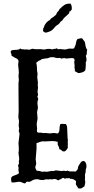

<svg xmlns="http://www.w3.org/2000/svg" viewBox="-20 -1014 529 1080"><path d="M183.6 -660.2Q188.5 -648.4 188.5 -615.2Q191.4 -600.6 191.4 -598.6L189.5 -580.1Q189.5 -579.1 193.4 -547.9Q191.4 -538.1 192.9 -530.8Q194.3 -523.4 193.4 -517.6L191.4 -499Q191.4 -492.2 193.4 -485.4Q195.3 -478.5 190.4 -471.7Q193.4 -460 195.3 -457Q190.4 -445.3 190.4 -433.6L193.4 -408.2L188.5 -382.8L191.4 -346.7Q186.5 -322.3 186.5 -315.4Q186.5 -308.6 188 -298.3Q189.5 -288.1 188 -283.2Q186.5 -278.3 188.5 -273.4Q192.4 -266.6 200.2 -267.6Q208 -268.6 217.3 -266.6Q226.6 -264.6 231 -265.6Q235.4 -266.6 240.2 -265.6L258.8 -263.7L279.3 -265.6Q287.1 -266.6 293.5 -264.6Q299.8 -262.7 305.7 -263.7Q314.5 -271.5 314.5 -286.1Q314.5 -300.8 318.4 -314.5Q323.2 -319.3 349.6 -316.4Q357.4 -309.6 357.9 -292Q358.4 -274.4 359.4 -253.9L360.4 -235.4Q360.4 -233.4 361.3 -230.5Q362.3 -227.5 361.3 -220.2Q360.4 -212.9 361.3 -209Q362.3 -205.1 361.3 -198.7Q360.4 -192.4 361.3 -190.4Q362.3 -188.5 361.3 -183.6Q360.4 -178.7 353.5 -170.4Q346.7 -162.1 340.3 -162.1Q334 -162.1 332 -163.6Q330.1 -165 327.6 -167Q325.2 -168.9 322.8 -171.4Q320.3 -173.8 314.5 -173.8Q312.5 -187.5 307.6 -194.3Q302.7 -201.2 304.7 -215.8Q290 -220.7 274.9 -220.7Q259.8 -220.7 246.6 -219.2Q233.4 -217.8 225.1 -218.8Q216.8 -219.7 210 -217.3Q203.1 -214.8 197.8 -212.9Q192.4 -210.9 185.5 -209V-177.7L180.7 -118.2L183.6 -94.7Q183.6 -88.9 180.7 -82Q177.7 -75.2 178.7 -70.3Q179.7 -65.4 182.1 -62Q184.6 -58.6 185.5 -54.7Q190.4 -52.7 195.3 -52.7Q200.2 -52.7 204.1 -51.8Q208 -50.8 210.9 -49.3Q213.9 -47.9 216.8 -47.9L231.4 -48.8L245.1 -47.9L270.5 -52.7Q277.3 -49.8 294.9 -55.7L326.2 -51.8L337.9 -53.7Q343.8 -53.7 349.6 -52.2Q355.5 -50.8 360.4 -54.7Q368.2 -48.8 380.4 -49.8Q392.6 -50.8 403.3 -48.8Q408.2 -49.8 417 -61.5Q418.9 -68.4 418.9 -72.3Q418.9 -76.2 422.4 -82Q425.8 -87.9 429.2 -92.8Q432.6 -97.7 436 -102.5Q439.5 -107.4 447.3 -108.4Q455.1 -109.4 460.4 -101.1Q465.8 -92.8 465.8 -86.9Q465.8 -81.1 466.3 -77.6Q466.8 -74.2 463.9 -65.4Q460.9 -56.6 461.9 -52.2Q462.9 -47.9 460 -39.6Q457 -31.2 458 -24.9Q459 -18.6 458 -10.3Q457 -2 458.5 2.9Q460 7.8 459.5 12.7Q459 17.6 457.5 23.4Q456.1 29.3 455.1 34.2Q446.3 39.1 440.9 43.5Q435.5 47.9 421.9 45.9Q417 41 414.1 35.2Q411.1 29.3 407.2 24.4Q406.2 18.6 407.2 12.2Q408.2 5.9 406.2 2.9Q396.5 -3.9 393.6 -4.9Q390.6 -5.9 387.2 -7.3Q383.8 -8.8 378.4 -7.8Q373 -6.8 370.1 -12.7Q365.2 -10.7 358.4 -11.2Q351.6 -11.7 346.7 -9.8Q341.8 -7.8 340.3 -11.2Q338.9 -14.6 332 -12.7Q322.3 -5.9 316.9 -4.4Q311.5 -2.9 308.6 1Q303.7 -1 298.8 -3.9Q293.9 -6.8 288.6 -7.3Q283.2 -7.8 278.8 -5.9Q274.4 -3.9 266.6 -5.4Q258.8 -6.8 256.3 -5.4Q253.9 -3.9 252 -3.9L241.2 -5.9L221.7 -1L207 -2L192.4 -5.9Q170.9 -5.9 161.6 1Q152.3 7.8 144.5 8.8L131.8 7.8Q127.9 8.8 125.5 13.2Q123 17.6 119.1 17.6Q115.2 17.6 105 12.7Q94.7 7.8 85.9 8.3Q77.1 8.8 66.4 11.2Q55.7 13.7 44.9 11.7L43 0Q39.1 -16.6 51.8 -23.4Q57.6 -26.4 69.8 -30.3Q82 -34.2 86.9 -40L84 -54.7Q83 -58.6 84.5 -65.4Q85.9 -72.3 81.1 -82L86.9 -94.7L85.9 -106.4L87.9 -118.2Q87.9 -128.9 85 -143.6L84 -154.3L85.9 -168.9Q85.9 -187.5 84 -209L89.8 -259.8Q89.8 -267.6 85.9 -274.4Q85 -279.3 86.4 -283.7Q87.9 -288.1 87.9 -291Q87.9 -293.9 85 -305.7L86.9 -335Q82 -351.6 83.5 -363.3Q85 -375 85 -385.7L84 -509.8V-545.9L85.9 -563.5L84 -588.9L85.9 -603.5L85 -620.1L83 -639.6Q81.1 -653.3 83 -659.2Q85 -665 84 -672.9Q81.1 -680.7 75.7 -683.6Q70.3 -686.5 63 -689.9Q55.7 -693.4 52.2 -696.3Q48.8 -699.2 44.9 -700.2Q45.9 -707 42.5 -713.4Q39.1 -719.7 41 -727.5Q46.9 -733.4 66.4 -733.4Q85.9 -733.4 92.8 -740.2Q97.7 -741.2 99.1 -738.8Q100.6 -736.3 106 -736.8Q111.3 -737.3 117.2 -735.8Q123 -734.4 127.9 -736.3Q137.7 -734.4 143.1 -734.4Q148.4 -734.4 151.9 -736.3Q155.3 -738.3 159.7 -739.3Q164.1 -740.2 171.4 -738.3Q178.7 -736.3 193.4 -737.3Q208 -738.3 219.7 -736.3Q231.4 -734.4 234.4 -735.8Q237.3 -737.3 241.2 -738.3L257.8 -739.3Q272.5 -736.3 274.4 -736.3Q276.4 -736.3 279.3 -737.3Q282.2 -738.3 285.6 -739.3Q289.1 -740.2 292.5 -739.3Q295.9 -738.3 297.9 -743.2Q300.8 -740.2 308.6 -736.3Q315.4 -739.3 322.8 -737.8Q330.1 -736.3 340.8 -735.8Q351.6 -735.4 356 -737.3Q360.4 -739.3 367.7 -740.2Q375 -741.2 383.3 -740.2Q391.6 -739.3 396.5 -742.2Q405.3 -756.8 407.2 -771.5Q409.2 -786.1 415 -793.9Q434.6 -800.8 442.4 -797.9Q449.2 -788.1 451.2 -786.1Q458 -781.2 460 -763.2Q461.9 -745.1 470.7 -733.4Q467.8 -725.6 468.3 -715.8Q468.8 -706.1 462.9 -701.2Q463.9 -693.4 465.8 -686.5Q467.8 -679.7 465.8 -669.9Q460.9 -661.1 461.9 -661.1Q462.9 -661.1 462.9 -652.8Q462.9 -644.5 461.9 -636.2Q460.9 -627.9 460 -619.1Q452.1 -608.4 436.5 -605.5Q419.9 -599.6 411.1 -608.4Q409.2 -609.4 405.8 -610.8Q402.3 -612.3 400.4 -614.3Q402.3 -619.1 400.9 -624.5Q399.4 -629.9 398.9 -633.8Q398.4 -637.7 399.4 -641.1Q400.4 -644.5 398.4 -656.2Q396.5 -668 398.9 -671.4Q401.4 -674.8 396.5 -684.6Q390.6 -687.5 383.3 -687.5Q376 -687.5 361.8 -685.5Q347.7 -683.6 339.8 -688.5Q337.9 -684.6 333 -686Q328.1 -687.5 326.2 -683.6Q318.4 -689.5 310.5 -688Q302.7 -686.5 294.9 -688.5L281.2 -692.4H272.5Q259.8 -692.4 255.4 -689Q251 -685.5 238.3 -685.5L214.8 -681.6Q210 -676.8 208 -675.8Q197.3 -673.8 183.6 -660.2ZM371.1 -952.1 369.1 -939.5Q363.3 -934.6 358.9 -929.7Q354.5 -924.8 346.2 -918.5Q337.9 -912.1 330.1 -898.4Q322.3 -895.5 318.4 -888.7Q314.5 -881.8 309.1 -877.9Q303.7 -874 301.8 -872.6Q299.8 -871.1 296.9 -869.6Q293.9 -868.2 283.2 -855Q272.5 -841.8 257.8 -836.4Q243.2 -831.1 238.3 -830.6Q233.4 -830.1 230.5 -833Q227.5 -835.9 222.7 -837.9Q220.7 -843.8 222.7 -847.2Q224.6 -850.6 222.7 -854.5Q226.6 -857.4 228.5 -865.2Q230.5 -873 234.9 -878.4Q239.3 -883.8 240.7 -886.2Q242.2 -888.7 252 -896.5Q259.8 -900.4 262.2 -903.8Q264.6 -907.2 268.6 -911.1Q275.4 -915 277.8 -917Q280.3 -918.9 288.6 -925.3Q296.9 -931.6 297.9 -936.5Q298.8 -941.4 301.8 -944.8Q304.7 -948.2 308.6 -952.1Q312.5 -956.1 313.5 -960.9Q328.1 -976.6 341.8 -985.8Q355.5 -995.1 377.9 -993.2Q386.7 -975.6 382.8 -958Q378.9 -957 377 -952.1Q375 -947.3 371.1 -952.1Z"/></svg>

Font: Mountains of Christmas
Style: Bold
Weight: 700
Designer: Crystal Kluge
Foundry: Font Diner, Inc DBA Tart Workshop
Version: Version 1.002